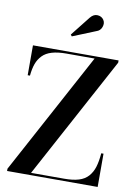

<svg xmlns="http://www.w3.org/2000/svg" viewBox="-105 -1056 803 1123"><g transform="rotate(10 297.0 -494.5)"><path d="M389.5 -896 254 -841 246.5 -850.5 338.5 -967Q358 -991 382.2 -989Q406.5 -987 418.5 -968.5Q430.5 -950.5 422 -926.8Q413.5 -903 389.5 -896ZM39.5 -750H548V-736.5L158 -13.5H355.5Q406.5 -13.5 441 -24Q475.5 -34.5 496.8 -58.2Q518 -82 528.2 -115Q538.5 -148 542.5 -197.5H556V0H18V-13.5L408 -736.5H240Q189.5 -736.5 154.8 -726.2Q120 -716 99 -694.2Q78 -672.5 67.5 -643.5Q57 -614.5 53 -572.5H39.5Z"/></g></svg>

Font: Bodoni* 16pt Medium
Style: Regular
Weight: 500
Version: Version 2.3